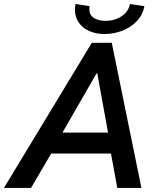

<svg xmlns="http://www.w3.org/2000/svg" viewBox="-63 -932 782 952"><path d="M392.1 -719.7H491.2L638.2 0H518.6L487.3 -170.9H190.9L90.8 0H-43.5ZM308.6 -883.3Q308.6 -897 311.5 -912.1L381.3 -901.4Q379.9 -893.6 379.9 -886.2Q379.9 -857.4 402.6 -843Q425.3 -828.6 460.4 -828.6Q490.2 -828.6 516.1 -838.9Q542 -849.1 559.3 -867.9Q576.7 -886.7 581.1 -912.1L652.8 -901.4Q645 -857.9 615 -826.7Q585 -795.4 543 -779.5Q501 -763.7 456.1 -763.2Q413.6 -763.2 379.9 -778.1Q346.2 -793 327.4 -820.3Q308.6 -847.7 308.6 -883.3ZM472.7 -274.4 419.4 -567.9H415.5L246.6 -274.4Z"/></svg>

Font: Reddit Sans Chocolate SemiBold
Style: Italic
Weight: 600
Italic angle: -11.25°
Designer: Stephen Hutchings
Version: Version 1.013